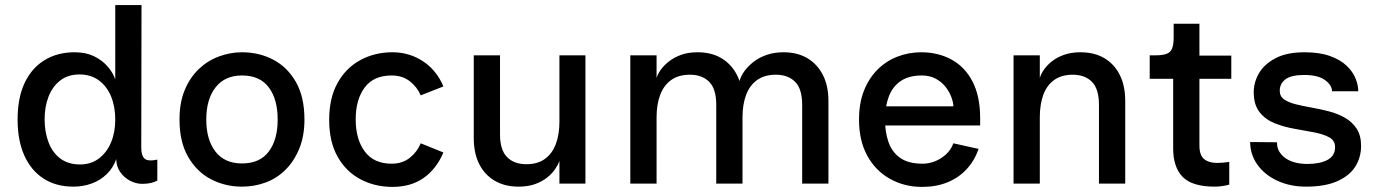

<svg xmlns="http://www.w3.org/2000/svg" viewBox="-20 -720 5403 753"><path d="M436 -96Q424 -62 399 -37.5Q374 -13 340 -0.5Q306 12 268 12Q200 12 151 -19.5Q102 -51 75.5 -110Q49 -169 49 -251Q49 -336 76.5 -394.5Q104 -453 154.5 -484Q205 -515 273 -515Q316 -515 347.5 -500Q379 -485 400.5 -461Q422 -437 432 -409V-700H535L534 -140Q534 -110 547 -98Q560 -86 597 -94V-12Q587 -6 572 -2.5Q557 1 538 1Q513 1 489.5 -11.5Q466 -24 451 -46Q436 -68 436 -96ZM294 -75Q337 -75 368 -98.5Q399 -122 415.5 -161.5Q432 -201 432 -251Q432 -302 415.5 -342Q399 -382 367.5 -405Q336 -428 292 -428Q247 -428 216.5 -404.5Q186 -381 170.5 -341.5Q155 -302 155 -252Q155 -202 170.5 -161.5Q186 -121 217 -98Q248 -75 294 -75Z M929 12Q863 12 807.5 -17Q752 -46 718 -104.5Q684 -163 684 -251Q684 -318 704.5 -367Q725 -416 759.5 -449Q794 -482 838.5 -498.5Q883 -515 929 -515Q996 -515 1051.5 -486Q1107 -457 1140.5 -398.5Q1174 -340 1174 -251Q1174 -186 1153.5 -136.5Q1133 -87 1099 -53.5Q1065 -20 1021 -4Q977 12 929 12ZM929 -79Q999 -79 1034 -125.5Q1069 -172 1069 -251Q1069 -331 1034 -377.5Q999 -424 929 -424Q862 -424 825.5 -377.5Q789 -331 789 -251Q789 -172 825 -125.5Q861 -79 929 -79Z M1719 -381 1630 -346Q1616 -379 1587 -401.5Q1558 -424 1516 -424Q1445 -424 1410 -376.5Q1375 -329 1375 -252Q1375 -174 1410.5 -126Q1446 -78 1516 -78Q1558 -78 1587 -101Q1616 -124 1630 -158L1719 -122Q1692 -58 1642 -22.5Q1592 13 1519 13Q1450 13 1393.5 -17Q1337 -47 1304 -105.5Q1271 -164 1271 -250Q1271 -336 1304 -395Q1337 -454 1393.5 -484.5Q1450 -515 1519 -515Q1585 -515 1638.5 -480Q1692 -445 1719 -381Z M2276 -503V0H2174V-89Q2169 -74 2157 -56.5Q2145 -39 2125.5 -23.5Q2106 -8 2078.5 2Q2051 12 2014 12Q1960 12 1920.5 -11Q1881 -34 1859.5 -76.5Q1838 -119 1838 -179V-503H1941V-193Q1941 -132 1968.5 -104Q1996 -76 2044 -76Q2089 -76 2117.5 -97Q2146 -118 2160 -155.5Q2174 -193 2174 -243V-503Z M2452 0V-503H2555V-414Q2559 -429 2571.5 -446.5Q2584 -464 2604 -479.5Q2624 -495 2651.5 -505Q2679 -515 2716 -515Q2770 -515 2809 -492Q2848 -469 2870 -426.5Q2892 -384 2892 -324V0H2789V-309Q2789 -372 2761 -399.5Q2733 -427 2686 -427Q2641 -427 2612 -406Q2583 -385 2569 -347.5Q2555 -310 2555 -260V0ZM3126 0V-309Q3126 -372 3098 -399.5Q3070 -427 3023 -427Q2978 -427 2949 -406Q2920 -385 2906 -347.5Q2892 -310 2892 -260L2880 -401Q2885 -421 2899.5 -441Q2914 -461 2936 -478Q2958 -495 2987.5 -505Q3017 -515 3053 -515Q3107 -515 3146 -492Q3185 -469 3207 -426.5Q3229 -384 3229 -324V0Z M3596 13Q3527 13 3470.5 -18.5Q3414 -50 3381.5 -109Q3349 -168 3349 -251Q3349 -315 3368 -363.5Q3387 -412 3420.5 -446Q3454 -480 3498.5 -497.5Q3543 -515 3593 -515Q3659 -515 3711.5 -486.5Q3764 -458 3794 -400.5Q3824 -343 3824 -257V-228H3437V-303H3719Q3719 -317 3711.5 -338Q3704 -359 3689 -378.5Q3674 -398 3650.5 -411Q3627 -424 3595 -424Q3545 -424 3513 -402.5Q3481 -381 3466 -342Q3451 -303 3451 -249Q3451 -202 3464.5 -163Q3478 -124 3510 -101Q3542 -78 3599 -78Q3623 -78 3647 -87.5Q3671 -97 3690.5 -115Q3710 -133 3719 -158L3818 -136Q3802 -90 3771 -56.5Q3740 -23 3696 -5Q3652 13 3596 13Z M3955 0V-503H4058V-414Q4062 -429 4074 -446.5Q4086 -464 4105.5 -479.5Q4125 -495 4153 -505Q4181 -515 4217 -515Q4272 -515 4311 -492Q4350 -469 4371.5 -426.5Q4393 -384 4393 -324V0H4290V-309Q4290 -371 4262.5 -399Q4235 -427 4187 -427Q4143 -427 4114 -406Q4085 -385 4071.5 -347.5Q4058 -310 4058 -260V0Z M4744 12Q4656 12 4618.5 -26Q4581 -64 4581 -138V-411H4489V-503H4511Q4540 -503 4555.5 -509Q4571 -515 4577 -530.5Q4583 -546 4583 -574V-627H4684V-502H4809V-411H4684V-149Q4684 -111 4702.5 -96Q4721 -81 4753 -81Q4763 -81 4776 -82Q4789 -83 4801 -85V4Q4788 8 4772 10Q4756 12 4744 12Z M5102 12Q5040 12 4990 -11Q4940 -34 4911.5 -74Q4883 -114 4883 -163L4988 -162Q4988 -134 5005 -114.5Q5022 -95 5048.5 -86Q5075 -77 5106 -77Q5157 -77 5186.5 -93Q5216 -109 5216 -143Q5216 -169 5193 -181.5Q5170 -194 5133.5 -201Q5097 -208 5056.5 -215Q5016 -222 4979.5 -236.5Q4943 -251 4920 -280Q4897 -309 4897 -358Q4897 -398 4918 -433.5Q4939 -469 4983 -492Q5027 -515 5096 -515Q5155 -515 5195.5 -500.5Q5236 -486 5260.5 -463Q5285 -440 5296 -413Q5307 -386 5307 -362H5204Q5204 -386 5176.5 -406Q5149 -426 5095 -426Q5044 -426 5021.5 -409Q4999 -392 4999 -364Q4999 -342 5016.5 -330Q5034 -318 5062 -311Q5090 -304 5124.5 -298Q5159 -292 5193 -283Q5227 -274 5255 -258Q5283 -242 5300.5 -215.5Q5318 -189 5318 -148Q5318 -103 5295.5 -67Q5273 -31 5225 -9.5Q5177 12 5102 12Z"/></svg>

Font: Inclusive Sans Medium
Style: Regular
Weight: 500
Designer: Olivia King
Foundry: Olivia King
Version: Version 2.004